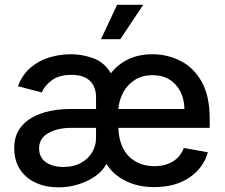

<svg xmlns="http://www.w3.org/2000/svg" viewBox="-20 -783 955 815"><path d="M228 12.2Q174.3 12.2 132.1 -7.1Q89.8 -26.4 65.2 -63.5Q40.5 -100.6 40.5 -154.3Q40.5 -201.2 61 -232.9Q81.5 -264.6 116 -283.9Q150.4 -303.2 192.1 -311.8Q233.9 -320.3 276.4 -320.3H387.7V-369.6Q387.7 -415 361.3 -440.2Q335 -465.3 283.7 -465.3Q230.5 -465.3 199.5 -441.9Q168.5 -418.5 157.2 -390.6L56.2 -417Q74.7 -465.8 109.4 -495.6Q144 -525.4 188.7 -539.1Q233.4 -552.7 282.2 -552.7Q330.1 -552.7 376.5 -535.6Q422.9 -518.6 450.7 -472.2Q480.5 -510.3 524.9 -531.5Q569.3 -552.7 627.4 -552.7Q689.5 -552.7 745.1 -525.1Q800.8 -497.6 835.4 -437.3Q870.1 -377 870.1 -278.3V-240.2H482.4Q485.4 -160.6 527.3 -119.1Q569.3 -77.6 635.3 -77.6Q680.7 -77.6 713.1 -97.2Q745.6 -116.7 760.3 -154.8L862.3 -136.7Q844.2 -70.8 784.4 -29.8Q724.6 11.2 634.8 11.2Q564.9 11.2 512.5 -15.4Q460 -42 431.6 -87.4Q417 -58.1 385.7 -35.9Q354.5 -13.7 313.5 -0.7Q272.5 12.2 228 12.2ZM387.7 -240.2H280.8Q224.1 -240.2 185.1 -218Q146 -195.8 146 -153.8Q146 -114.3 175 -94.2Q204.1 -74.2 249 -74.2Q292.5 -74.2 323.7 -91.6Q355 -108.9 371.3 -136.7Q387.7 -164.6 387.7 -196.8ZM482.4 -320.3H762.7Q761.7 -383.8 725.3 -423.8Q689 -463.9 627.4 -463.9Q584.5 -463.9 553.2 -444.3Q522 -424.8 503.9 -392.1Q485.8 -359.4 482.4 -320.3ZM408.7 -616.7 477.1 -762.7H587.9L490.7 -616.7Z"/></svg>

Font: Inter Medium
Style: Regular
Weight: 500
Designer: Rasmus Andersson
Foundry: rsms
Version: Version 4.001;git-9221beed3